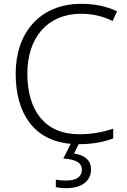

<svg xmlns="http://www.w3.org/2000/svg" viewBox="-20 -744 663 1004"><path d="M456 142C456 92 420 66 367 59L391 10C467 10 523 -2 572 -20V-71C521 -54 464 -42 394 -42C214 -42 123 -167 123 -359C123 -546 227 -672 404 -672C464 -672 519 -659 569 -634L592 -685C538 -711 474 -724 405 -724C187 -724 62 -571 62 -359C62 -149 159 -8 350 8L311 85C372 89 408 105 408 143C408 182 377 200 327 200C305 200 287 199 272 195V234C285 238 303 240 326 240C407 240 456 203 456 142Z"/></svg>

Font: Noto Sans Meetei Mayek Light
Style: Regular
Weight: 300
Designer: Monotype Design Team and Neelakash Kshetrimayum
Foundry: Monotype Imaging Inc.
Version: Version 2.002